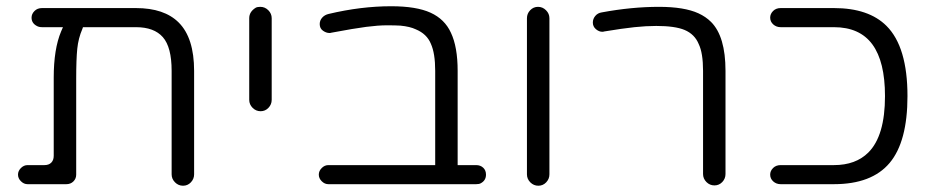

<svg xmlns="http://www.w3.org/2000/svg" viewBox="-20 -593 2967 609"><path d="M411.1 -567.4H113.3Q98.6 -567.4 89.4 -558.1Q80.1 -548.8 80.1 -537.1Q80.1 -519.5 96.7 -510.7Q103.5 -506.8 113.3 -506.8H179.7L173.8 -493.2Q150.4 -437.5 150.4 -346.7V-98.6Q150.4 -85 142.6 -77.1Q134.8 -69.3 121.1 -69.3H67.4Q55.7 -69.3 46.4 -60.1Q37.1 -50.8 37.1 -39.1Q37.1 -27.3 46.4 -18.1Q55.7 -8.8 67.4 -8.8H190.4Q204.1 -8.8 212.9 -17.6Q221.7 -26.4 221.7 -39.1V-342.8Q221.7 -405.3 225.1 -438.5Q228.5 -471.7 241.2 -501L243.2 -506.8H411.1Q468.8 -506.8 496.6 -475.1Q524.4 -443.4 524.4 -368.2V-40Q524.4 -25.4 535.2 -14.6Q545.9 -3.9 560.5 -3.9Q575.2 -3.9 585.4 -14.6Q595.7 -25.4 595.7 -40V-368.2Q595.7 -472.7 546.9 -521.5Q501 -567.4 411.1 -567.4Z M841.8 -276.4V-535.2Q841.8 -549.8 831.1 -560.5Q820.3 -571.3 805.7 -571.3Q795.9 -571.3 791 -568.4Q770.5 -555.7 770.5 -535.2V-276.4Q770.5 -261.7 781.2 -251Q792 -240.2 806.6 -240.2Q821.3 -240.2 831.5 -251Q841.8 -261.7 841.8 -276.4Z M1490.2 -69.3H1431.6V-368.2Q1431.6 -444.3 1410.2 -489.3Q1390.6 -532.2 1345.7 -552.7Q1300.8 -573.2 1220.7 -573.2Q1125 -573.2 1022.5 -548.8Q1009.8 -545.9 1002 -537.1Q994.1 -528.3 994.1 -516.6Q994.1 -502.9 1004.4 -495.6Q1014.6 -488.3 1025.4 -488.3Q1028.3 -488.3 1031.2 -489.3Q1103.5 -502.9 1141.6 -507.8Q1179.7 -512.7 1207 -512.7Q1234.4 -512.7 1250 -511.7Q1280.3 -508.8 1298.8 -500Q1334 -485.4 1346.7 -454.1Q1360.4 -423.8 1360.4 -368.2V-69.3H1021.5Q1009.8 -69.3 1000.5 -60.1Q991.2 -50.8 991.2 -39.1Q991.2 -27.3 1000.5 -18.1Q1009.8 -8.8 1021.5 -8.8H1490.2Q1500 -8.8 1504.9 -11.7Q1521.5 -20.5 1521.5 -39.1Q1521.5 -52.7 1512.7 -61Q1503.9 -69.3 1490.2 -69.3Z M1687.5 -3.9Q1702.1 -3.9 1712.4 -14.6Q1722.7 -25.4 1722.7 -40V-535.2Q1722.7 -549.8 1711.9 -560.5Q1701.2 -571.3 1686.5 -571.3Q1671.9 -571.3 1661.6 -560.5Q1651.4 -549.8 1651.4 -535.2V-40Q1651.4 -25.4 1662.1 -14.6Q1672.9 -3.9 1687.5 -3.9Z M2281.2 -41V-368.2Q2281.2 -477.5 2235.4 -523.4Q2218.8 -540 2195.3 -550.8Q2150.4 -571.3 2070.3 -571.3Q1983.4 -571.3 1888.7 -553.7Q1876 -551.8 1868.2 -542.5Q1860.4 -533.2 1860.4 -521.5Q1860.4 -508.8 1870.1 -500.5Q1879.9 -492.2 1890.6 -492.2Q1893.6 -492.2 1896.5 -493.2Q1955.1 -502.9 1992.2 -506.8Q2029.3 -510.7 2061.5 -510.7Q2121.1 -510.7 2151.4 -498Q2183.6 -484.4 2196.3 -453.1Q2210 -424.8 2210 -368.2V-41Q2210 -26.4 2220.7 -15.6Q2231.4 -4.9 2246.1 -4.9Q2260.7 -4.9 2271 -15.6Q2281.2 -26.4 2281.2 -41Z M2625 -567.4H2456.1Q2441.4 -567.4 2432.1 -558.1Q2422.9 -548.8 2422.9 -537.1Q2422.9 -524.4 2432.6 -515.6Q2442.4 -506.8 2456.1 -506.8H2625Q2707 -506.8 2747.1 -452.1Q2787.1 -397.5 2787.1 -288.1Q2787.1 -162.1 2734.4 -109.4Q2694.3 -69.3 2625 -69.3H2456.1Q2441.4 -69.3 2432.1 -60.1Q2422.9 -50.8 2422.9 -39.1Q2422.9 -26.4 2432.6 -17.6Q2442.4 -8.8 2456.1 -8.8H2625Q2745.1 -8.8 2801.8 -76.2Q2858.4 -143.6 2858.4 -288.1Q2858.4 -444.3 2792 -510.7Q2735.4 -567.4 2625 -567.4Z"/></svg>

Font: FakePearl
Style: ExtraLight
Weight: 300
Version: Version 1.2